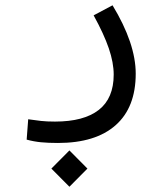

<svg xmlns="http://www.w3.org/2000/svg" viewBox="-20 -316 626 728"><path d="M199.7 226.1Q162.6 226.1 135.3 223.4Q107.9 220.7 81.1 213.4L86.9 136.2Q114.3 140.1 136 142.6Q157.7 145 188.5 145Q297.9 145 354.5 100.8Q411.1 56.6 411.1 -33.2Q411.1 -78.1 392.6 -132.6Q374 -187 335 -257.8L406.7 -295.9Q494.6 -150.9 494.6 -36.6Q494.6 91.3 418.5 158.7Q342.3 226.1 199.7 226.1ZM243.2 392.1 174.8 323.2 243.2 254.4 311.5 323.2Z"/></svg>

Font: Cascadia Mono NF SemiLight
Style: Regular
Weight: 350
Monospace: yes
Designer: Aaron Bell
Foundry: Saja Typeworks
Version: Version 2404.023; ttfautohint (v1.8.4)